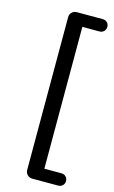

<svg xmlns="http://www.w3.org/2000/svg" viewBox="-134 -756 585 986"><g transform="rotate(15 159.0 -262.5)"><path d="M145.5 180Q130.5 180 119.8 169.5Q109 159 109 144V-669Q109 -684.5 119.8 -694.8Q130.5 -705 145.5 -705H282.5Q298 -705 307.2 -695.8Q316.5 -686.5 316.5 -672.5Q316.5 -658.5 307.2 -649Q298 -639.5 282.5 -639.5H192.5V114.5H282.5Q298 114.5 307.2 124Q316.5 133.5 316.5 147.5Q316.5 161 307.2 170.5Q298 180 282.5 180Z"/></g></svg>

Font: Nunito ExtraLight
Style: Regular
Weight: 200
Designer: Vernon Adams
Foundry: Vernon Adams
Version: Version 3.602;April 4, 2023;FontCreator 14.0.0.2856 64-bit